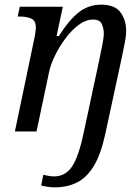

<svg xmlns="http://www.w3.org/2000/svg" viewBox="-20 -565 602 825"><path d="M215 240Q200 240 183.5 237.5Q167 235 157 232L166 186Q174 188 187.5 190.5Q201 193 212 193Q261 193 289.5 150.5Q318 108 339 8L405 -300Q411 -329 418.5 -366Q426 -403 426 -422Q426 -442 417.5 -461.5Q409 -481 380 -481Q349 -481 318 -458Q287 -435 260.5 -399Q234 -363 215.5 -324.5Q197 -286 191 -256L137 0H44L128 -402Q131 -416 132.5 -429.5Q134 -443 134 -447Q134 -477 113.5 -485.5Q93 -494 64 -494H56L65 -536H250L223 -410H233Q274 -476 316.5 -510.5Q359 -545 415 -545Q474 -545 498 -511.5Q522 -478 522 -434Q522 -409 515.5 -378Q509 -347 504 -321L433 8Q414 97 383.5 147.5Q353 198 311 219Q269 240 215 240Z"/></svg>

Font: NotoSerif-Italic
Style: Regular
Weight: 400
Italic angle: -12°
Designer: Monotype Design Team
Foundry: Monotype Imaging Inc.
Version: Version 2.007; ttfautohint (v1.8) -l 8 -r 50 -G 200 -x 14 -D